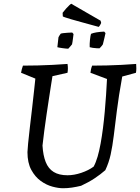

<svg xmlns="http://www.w3.org/2000/svg" viewBox="-20 -989 745 1021"><path d="M315 12Q291 12 259 3.5Q227 -5 197 -26.5Q167 -48 146.5 -85.5Q126 -123 126 -180Q126 -190 129.5 -226.5Q133 -263 139 -313.5Q145 -364 151 -416Q157 -468 161.5 -510Q166 -552 168 -571L92 -602Q94 -612 96 -621Q98 -630 102 -640Q142 -640 181 -641Q220 -642 259.5 -644Q299 -646 339 -649Q341 -637 341 -625.5Q341 -614 339 -602L259 -584Q256 -566 251 -534Q246 -502 240 -462.5Q234 -423 227.5 -379.5Q221 -336 215.5 -293.5Q210 -251 206 -215Q209 -163 223 -127.5Q237 -92 265.5 -74.5Q294 -57 339 -57Q374 -57 412.5 -70Q451 -83 478 -103Q490 -125 499 -156Q508 -187 515 -225.5Q522 -264 527.5 -307Q533 -350 537 -394.5Q541 -439 544 -483.5Q547 -528 549 -569L461 -602Q462 -612 464 -621Q466 -630 470 -640Q509 -640 548 -641Q587 -642 626 -644Q665 -646 704 -649Q705 -637 705 -625.5Q705 -614 703 -602L630 -582Q611 -477 601.5 -400.5Q592 -324 585 -267.5Q578 -211 568.5 -167.5Q559 -124 540 -84Q515 -62 483.5 -41Q452 -20 411 -1Q386 5 362.5 8.5Q339 12 315 12ZM285 -738 291 -791Q293 -795 297 -801.5Q301 -808 303 -810Q308 -812 318.5 -813Q329 -814 341.5 -815Q354 -816 364 -816L371 -808Q370 -800 368.5 -788Q367 -776 365.5 -766Q364 -756 363 -753Q360 -749 352.5 -740.5Q345 -732 343 -730Q333 -730 312 -733Q291 -736 285 -738ZM457 -738Q456 -754 458.5 -777.5Q461 -801 464 -809Q475 -814 493.5 -817Q512 -820 534 -821L541 -813Q539 -801 535.5 -788Q532 -775 530 -765.5Q528 -756 527 -753Q525 -750 522 -746Q519 -742 515.5 -738.5Q512 -735 509 -732Q504 -732 494 -732.5Q484 -733 473.5 -734.5Q463 -736 457 -738ZM505 -846Q454 -860 417.5 -870Q381 -880 358.5 -886.5Q336 -893 325 -897Q314 -901 314 -902L313 -921Q322 -933 331.5 -943.5Q341 -954 349 -961.5Q357 -969 360 -969L371 -962L461 -910L515 -879L518 -867Q516 -863 513 -857Q510 -851 505 -846Z"/></svg>

Font: Labrada
Style: Italic
Weight: 400
Italic angle: -7°
Designer: Mercedes Jáuregui
Foundry: Omnibus-Type Team
Version: Version 1.000